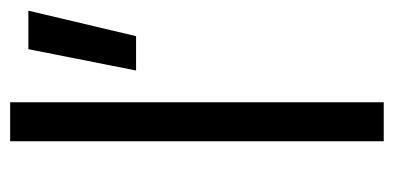

<svg xmlns="http://www.w3.org/2000/svg" viewBox="-214 -544 758 369"><g transform="rotate(-90 164.5 -359.0)"><path d="M255 -683H329L280 -476H214ZM78 0V-718H153V0Z"/></g></svg>

Font: Titillium Web[RUS by Daymarius]
Style: Regular
Weight: 400
Designer: Cyrillization by Daymarius
Foundry: Cyrillization by Daymarius
Version: Version 1.002 September 11, 2018